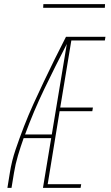

<svg xmlns="http://www.w3.org/2000/svg" viewBox="-20 -914 540 934"><path d="M16 0 28 -74Q37 -131 56 -187Q75 -243 96.5 -298.5Q118 -354 143 -409Q168 -464 194 -518.5Q220 -573 246.5 -627Q273 -681 301 -735H493L490 -717H327L273 -391H432L429 -373H270L212 -18H375L372 0H189L229 -242H95Q80 -200 67.5 -158Q55 -116 48 -73L36 0ZM232 -260 305 -700Q249 -592 196 -482Q143 -372 102 -260ZM190 -876 191 -894H491L490 -876Z"/></svg>

Font: Iosevka Term Curly Th Obl
Style: Regular
Weight: 100
Italic angle: -9°
Designer: Belleve Invis
Foundry: Belleve Invis
Version: Version 32.3.0